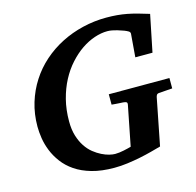

<svg xmlns="http://www.w3.org/2000/svg" viewBox="-103 -794 936 917"><g transform="rotate(-15 365.0 -335.5)"><path d="M648.9 -273.9Q642.1 -272.9 639.4 -269.3Q636.7 -265.6 634.8 -258.8L588.9 -25.9Q567.9 -20 540.5 -12.7Q513.2 -5.4 481.9 1Q450.7 7.3 417.7 11.7Q384.8 16.1 353 16.1Q289.1 16.1 241.7 2.4Q194.3 -11.2 160.6 -34.2Q127 -57.1 105 -86.7Q83 -116.2 70.3 -147.9Q57.6 -179.7 52.7 -211.2Q47.9 -242.7 47.9 -269Q47.9 -331.1 64.7 -386.2Q81.5 -441.4 111.6 -488Q141.6 -534.7 183.3 -571.5Q225.1 -608.4 275.4 -634Q325.7 -659.7 382.8 -673.3Q439.9 -687 500 -687Q528.3 -687 553 -684.8Q577.6 -682.6 601.8 -678Q626 -673.3 651.4 -666.3Q676.8 -659.2 707 -649.9L669.9 -467.8H585L594.2 -581.1Q595.2 -589.8 586.7 -595Q578.1 -600.1 567.9 -604Q563 -605.5 554.4 -608.6Q545.9 -611.8 534.9 -615Q523.9 -618.2 511.7 -620.6Q499.5 -623 487.8 -623Q457 -623 423.8 -611.8Q390.6 -600.6 358.6 -578.9Q326.7 -557.1 297.9 -525.1Q269 -493.2 247.3 -452.1Q225.6 -411.1 212.9 -361.3Q200.2 -311.5 200.2 -253.9Q200.2 -213.4 209.7 -182.4Q219.2 -151.4 234.6 -128.2Q250 -105 269.3 -89.6Q288.6 -74.2 307.9 -64.7Q327.1 -55.2 344.2 -51Q361.3 -46.9 373 -46.9Q382.8 -46.9 394 -48.3Q405.3 -49.8 416 -52Q426.8 -54.2 436.5 -56.6Q446.3 -59.1 453.1 -61L492.2 -258.8Q493.7 -268.1 489.3 -271Q484.9 -273.9 473.1 -274.9Q464.4 -274.9 455.1 -275.9Q446.8 -276.4 436.8 -277.1Q426.8 -277.8 417 -278.8V-330.1H716.8V-278.8Z"/></g></svg>

Font: Charis SIL Viet
Style: Bold Italic
Weight: 700
Italic angle: -11°
Foundry: SIL International
Version: Version 5.000